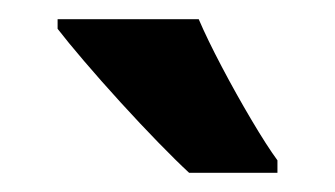

<svg xmlns="http://www.w3.org/2000/svg" viewBox="-20 -786 349 200"><path d="M187 -766Q196 -745 211 -716.5Q226 -688 242 -661Q258 -634 269 -619V-606H177Q164 -618 145 -637.5Q126 -657 105.5 -679.5Q85 -702 67.5 -722.5Q50 -743 40 -756V-766Z"/></svg>

Font: Noto Sans Telugu ExtraCondensed
Style: Bold
Weight: 700
Width: 2
Designer: Jelle Bosma - Monotype Design Team
Foundry: Monotype Imaging Inc.
Version: Version 2.005; ttfautohint (v1.8.4.7-5d5b)